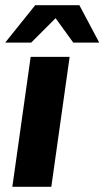

<svg xmlns="http://www.w3.org/2000/svg" viewBox="-58 -719 402 739"><path d="M60 -500H210L139.5 0H-10.5ZM247.5 -699 324 -555H224L156 -649L62 -555H-38L77.5 -699Z"/></svg>

Font: Urbanist Black
Style: Italic
Weight: 900
Italic angle: -8°
Designer: Corey Hu
Foundry: Corey Hu
Version: Version 1.330; ttfautohint (v1.8.4.7-5d5b)